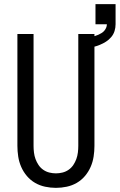

<svg xmlns="http://www.w3.org/2000/svg" viewBox="-20 -899 578 927"><path d="M250 8Q224 8 198 2.5Q172 -3 149.5 -16Q127 -29 110 -49Q93 -69 82.5 -93Q72 -117 68 -143Q64 -169 64 -195V-735H142V-195Q142 -179 144 -162.5Q146 -146 151.5 -131Q157 -116 166 -102.5Q175 -89 188.5 -79.5Q202 -70 218 -66Q234 -62 250 -62Q266 -62 282 -66Q298 -70 311.5 -79.5Q325 -89 334 -102.5Q343 -116 348.5 -131Q354 -146 356 -162.5Q358 -179 358 -195V-735H436V-195Q436 -169 432 -143Q428 -117 417.5 -93Q407 -69 390 -49Q373 -29 350.5 -16Q328 -3 302 2.5Q276 8 250 8ZM397 -665 389 -716Q398 -717 406.5 -718Q415 -719 423 -721Q431 -723 439.5 -725.5Q448 -728 455.5 -731.5Q463 -735 470.5 -739.5Q478 -744 483.5 -750.5Q489 -757 492.5 -765Q496 -773 496 -782H441V-879H538V-782Q538 -765 533 -749Q528 -733 517 -720Q506 -707 492 -698Q478 -689 462 -682.5Q446 -676 430 -672Q414 -668 397 -665Z"/></svg>

Font: Iosevka SS04
Style: Regular
Weight: 400
Monospace: yes
Designer: Belleve Invis
Foundry: Belleve Invis
Version: Version 19.0.0; ttfautohint (v1.8.4)